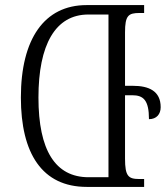

<svg xmlns="http://www.w3.org/2000/svg" viewBox="-20 -734 661 754"><path d="M502 -397H471V-607C471 -673 484 -683 528 -683H546V-714H320C154 -714 62 -581 62 -351C62 -132 145 0 321 0H546V-31H527C484 -31 471 -42 471 -111V-360H499C543 -360 565 -341 565 -266C595 -266 611 -286 611 -313C611 -377 564 -397 502 -397ZM406 -38H328C197 -38 131 -144 131 -351C131 -558 197 -677 327 -677H406Z"/></svg>

Font: Noto Serif Georgian ExtraCondensed Light
Style: Regular
Weight: 300
Width: 2
Designer: Monotype Design Team, Akaki Razmadze
Foundry: Google LLC
Version: Version 2.003